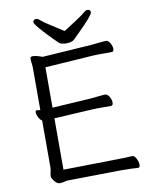

<svg xmlns="http://www.w3.org/2000/svg" viewBox="-97 -968 832 1049"><g transform="rotate(-10 319.0 -443.0)"><path d="M319 -804Q354 -827 388 -848.5Q422 -870 447 -891Q452 -896 460 -896Q478 -896 478 -880Q478 -874 464.5 -857Q451 -840 431 -819Q411 -798 391.5 -779Q372 -760 360 -748Q354 -742 341.5 -739Q329 -736 316 -736Q304 -736 293.5 -738.5Q283 -741 278 -745Q260 -762 239.5 -783Q219 -804 200.5 -824.5Q182 -845 170.5 -860Q159 -875 159 -880Q159 -896 177 -896Q185 -896 190 -891Q215 -870 249.5 -848.5Q284 -827 319 -804ZM583 2Q575 1 548.5 0Q522 -1 496 -1H480L202 3Q186 3 174.5 6.5Q163 10 148 10Q134 10 120 -7.5Q106 -25 106 -37Q106 -44 109.5 -58Q113 -72 113 -84V-344Q102 -350 94 -366Q86 -382 86 -393Q86 -404 94 -404H96Q100 -403 104.5 -402.5Q109 -402 113 -402V-604Q113 -620 113 -634.5Q113 -649 111 -661Q110 -670 109.5 -675.5Q109 -681 109 -685Q109 -695 114 -697Q119 -699 123 -699Q137 -699 156 -693Q175 -687 176 -686L447 -704Q470 -706 495.5 -709Q521 -712 530 -712Q544 -712 554 -694.5Q564 -677 564 -663Q564 -646 551 -646H509Q494 -646 478 -646Q462 -646 448 -645L181 -627V-403L392 -416Q415 -418 440.5 -421Q466 -424 475 -424Q489 -424 499 -406.5Q509 -389 509 -374Q509 -357 496 -357H454Q439 -357 423 -357Q407 -357 393 -356L181 -344V-59L479 -64Q501 -64 524 -65Q547 -66 562 -67H563Q576 -67 585.5 -48.5Q595 -30 595 -14Q595 2 584 2Z"/></g></svg>

Font: Moon Stars Kai T HW
Style: Regular
Weight: 400
Designer: GuiWonder
Version: Version 1.101